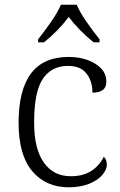

<svg xmlns="http://www.w3.org/2000/svg" viewBox="-20 -786 512 816"><path d="M59 -264Q59 -544 271 -544Q338 -544 385 -515Q432 -486 432 -439Q432 -415 417.5 -404Q403 -393 373 -392Q373 -441 347.5 -473.5Q322 -506 269 -506Q199 -506 162 -451Q125 -396 125 -265Q125 -154 166 -95.5Q207 -37 281 -37Q333 -37 368 -59.5Q403 -82 421 -120Q434 -108 434 -86Q434 -65 415 -42.5Q396 -20 359 -5Q322 10 272 10Q175 10 117 -58.5Q59 -127 59 -264ZM142 -619Q170 -654 198 -694.5Q226 -735 239 -766H306Q319 -735 347 -694.5Q375 -654 403 -619V-606H378Q314 -658 272 -714Q229 -656 167 -606H142Z"/></svg>

Font: Noto Serif Light
Style: Regular
Weight: 300
Designer: Monotype Design Team
Foundry: Monotype Imaging Inc.
Version: Version 1.001